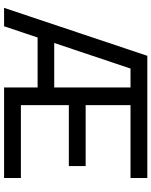

<svg xmlns="http://www.w3.org/2000/svg" viewBox="82 -842 760 965"><g transform="rotate(90 462.5 -360.0)"><path d="M20 0 261 -720H875V-635.5H509V-410H815V-325.5H509V-84.5H875V0H420V-168.5H169L112.5 0ZM196.5 -252H420V-635.5H325Z"/></g></svg>

Font: Cns Manrope Med
Style: Regular
Weight: 500
Designer: Mikhail Sharanda
Foundry: Mikhail Sharanda
Version: Version 4.504